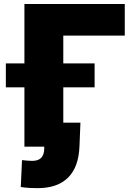

<svg xmlns="http://www.w3.org/2000/svg" viewBox="-20 -748 682 979"><path d="M616.2 -727.5V-566.4H302.7V0H104.5V-727.5ZM9.8 -302.7V-424.8H462.4V-302.7ZM171.4 211.4Q148.9 211.4 129.2 210.2Q109.4 209 85.9 205.6L92.3 68.4Q102.5 69.8 117.9 71Q133.3 72.3 144 72.3Q175.3 72.3 190.4 56.4Q205.6 40.5 205.6 7.8V0H144V-122.6H390.1L385.3 -2.9Q381.3 104 327.1 157.7Q272.9 211.4 171.4 211.4Z"/></svg>

Font: Inter 17pt Black
Style: Regular
Weight: 900
Version: Version 4.001;git-66647c0bb